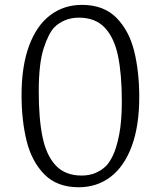

<svg xmlns="http://www.w3.org/2000/svg" viewBox="-20 -759 660 788"><path d="M68.5 -369Q68.5 -487 99 -570.2Q129.5 -653.5 185.5 -696.2Q241.5 -739 316.5 -739Q405.5 -739 457.8 -686Q510 -633 530.8 -548.8Q551.5 -464.5 551.5 -360.5Q551.5 -242.5 520.8 -159.2Q490 -76 434 -33.2Q378 9.5 303 9.5Q214 9.5 162 -43.5Q110 -96.5 89.2 -180.8Q68.5 -265 68.5 -369ZM415 -77.5Q429 -91.5 443.5 -121Q458 -150.5 469 -205.8Q480 -261 480 -342Q480 -453.5 464.5 -528.8Q449 -604 410.2 -645.2Q371.5 -686.5 304 -686.5Q272.5 -686.5 247.2 -676Q222 -665.5 204 -648Q180 -624 159.5 -561.5Q139 -499 139 -383.5Q139 -272 154.5 -196.8Q170 -121.5 208.8 -80Q247.5 -38.5 315 -38.5Q346.5 -38.5 371.8 -49.2Q397 -60 415 -77.5Z"/></svg>

Font: Monaspace Argon Var ExtraLight
Style: Regular
Weight: 200
Designer: Riley Cran and the Lettermatic Team
Version: Version 1.200 (Monaspace Argon Var)